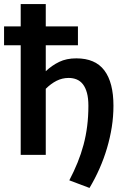

<svg xmlns="http://www.w3.org/2000/svg" viewBox="-41 -763 622 946"><path d="M184.5 -412Q214.5 -440.5 250.5 -458Q286.5 -475.5 335 -475.5Q428.5 -475.5 473.2 -416Q518 -356.5 518 -242Q518 -189.5 509.8 -137Q501.5 -84.5 486.2 -33Q471 18.5 449.2 67.8Q427.5 117 400 163L300.5 125.5Q323.5 81.5 341 38.5Q358.5 -4.5 370.5 -49.2Q382.5 -94 388.5 -141.8Q394.5 -189.5 394.5 -242Q394.5 -279 387.5 -305Q380.5 -331 367.8 -347.5Q355 -364 337 -371.5Q319 -379 297.5 -379Q265.5 -379 237.5 -364.8Q209.5 -350.5 184.5 -325.5V0H61V-540H-21V-633H61V-743H184.5V-633H343V-540H184.5Z"/></svg>

Font: Lato
Style: Bold
Weight: 700
Designer: Lukasz Dziedzic with Adam Twardoch and Botio Nikoltchev
Foundry: tyPoland Lukasz Dziedzic
Version: Version 2.010; 2014-09-01; http://www.latofonts.com/; ttfaut